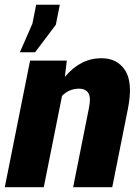

<svg xmlns="http://www.w3.org/2000/svg" viewBox="-21 -781 570 801"><path d="M401.9 -538.1Q468.8 -538.1 501.5 -486.8Q534.2 -435.5 512.7 -327.6L447.3 0H284.2L349.6 -328.1Q359.4 -376 347.2 -393.6Q335 -411.1 309.6 -411.1Q266.6 -411.1 237.8 -380.9L161.6 0H-1L104.5 -528.3H257.8L249.5 -460Q314.5 -538.1 401.9 -538.1ZM211.9 -677.7 125.5 -563H62L114.3 -682.6L129.9 -761.2H228.5Z"/></svg>

Font: Roboto-BlackItalic
Style: Italic
Weight: 900
Italic angle: -12°
Designer: Google
Version: Version 1.100141; 2013